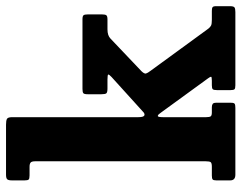

<svg xmlns="http://www.w3.org/2000/svg" viewBox="-104 -716 820 653"><g transform="rotate(-90 306.5 -390.0)"><path d="M65 -700H36Q24.5 -700 21.8 -703.2Q19 -706.5 19 -717V-760Q19 -772 22.8 -776Q26.5 -780 38.5 -780H208.5Q222.5 -780 228.2 -776.8Q234 -773.5 234 -759V-330Q234 -312 240 -309.5Q246 -307 254 -315.5L370.5 -421Q379.5 -429.5 379 -432.2Q378.5 -435 362 -435H331.5Q318.5 -435 315.2 -438.8Q312 -442.5 312 -455.5V-502.5Q312 -514 315.5 -517Q319 -520 330 -520H567Q577.5 -520 580.5 -516.5Q583.5 -513 583.5 -502V-453.5Q583.5 -442.5 580.5 -438.8Q577.5 -435 566.5 -435H532.5Q511.5 -435 501 -424.5L390 -319Q381 -309.5 382.5 -304Q384 -298.5 392 -288L535 -92Q540.5 -85 546 -82.5Q551.5 -80 565 -80H595.5Q604.5 -80 608 -77.5Q611.5 -75 611.5 -65.5V-18.5Q611.5 -6.5 607.5 -3.2Q603.5 0 591.5 0H342.5Q331.5 0 328.8 -3.2Q326 -6.5 326 -17V-62Q326 -73.5 329 -76.8Q332 -80 342.5 -80H358Q371.5 -80 371.5 -82.8Q371.5 -85.5 366 -93L248.5 -254.5Q243 -263 238.5 -263.8Q234 -264.5 234 -246.5V-99.5Q234 -88 236.8 -84Q239.5 -80 250 -80H267.5Q275 -80 279 -77.2Q283 -74.5 283 -65.5V-14.5Q283 -4.5 279.2 -2.2Q275.5 0 265 0H38.5Q19 0 19 -17.5V-65Q19 -74.5 22.2 -77.2Q25.5 -80 35.5 -80H65.5Q77.5 -80 80.8 -83.8Q84 -87.5 84 -101.5V-680Q84 -692.5 79.8 -696.2Q75.5 -700 65 -700Z"/></g></svg>

Font: Besley* Narrow
Style: Bold
Weight: 700
Width: 4
Designer: Owen Earl
Foundry: indestructible type*
Version: Version 3.000; ttfautohint (v1.8.3)